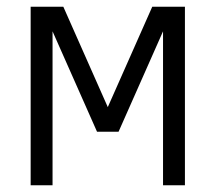

<svg xmlns="http://www.w3.org/2000/svg" viewBox="-20 -550 640 570"><path d="M71 0V-530H168L300 -232L432 -530H529V0H464V-457L332 -159H268L136 -457V0Z"/></svg>

Font: Iosevka Curly Light Extended
Style: Regular
Weight: 300
Width: 7
Monospace: yes
Designer: Belleve Invis
Foundry: Belleve Invis
Version: Version 11.1.0; ttfautohint (v1.8.3)